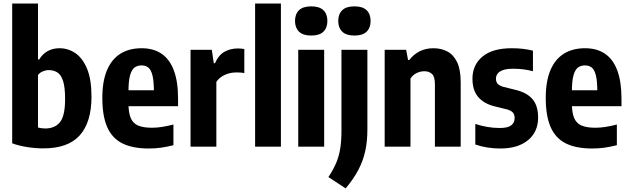

<svg xmlns="http://www.w3.org/2000/svg" viewBox="-20 -828 3550 1084"><path d="M223.9 9.7Q180.3 9.7 133.5 2.4Q86.8 -4.9 48.8 -18.8V-808H194.5V-492.5H201.7Q218.3 -521.3 247.4 -538.5Q276.6 -555.7 316 -555.7Q364.1 -555.7 405.2 -528.1Q446.3 -500.5 471.4 -440.3Q496.5 -380.1 496.5 -282.1Q496.5 -137.8 430.3 -63.9Q364.1 10.1 223.9 9.7ZM235.1 -102.6Q289.8 -102.6 318.7 -138.4Q347.5 -174.1 347.5 -269Q347.5 -335.9 336 -371.1Q324.5 -406.3 303.7 -419.2Q283 -432.2 255.1 -432.2Q238.3 -432.2 221.7 -425.2Q205.2 -418.3 194.5 -404.7V-108Q203.1 -105.6 214.1 -104.1Q225 -102.6 235.1 -102.6Z M819.9 10.4Q728.6 10.4 670.7 -18.6Q612.7 -47.7 585.2 -110.6Q557.7 -173.5 557.7 -275.6Q557.7 -368.6 583.8 -431Q610 -493.4 659.6 -524.6Q709.3 -555.7 779.7 -555.7Q846.7 -555.7 892.4 -524.5Q938.2 -493.2 961.7 -430Q985.3 -366.8 985.3 -271.4V-228.3H663.9V-318.2H870.2L848.9 -309Q848.9 -369.3 840.9 -401.8Q833 -434.3 817.3 -446.6Q801.7 -458.8 779 -458.8Q755.8 -458.8 739.4 -446.6Q723 -434.3 714.1 -401.8Q705.3 -369.3 705.3 -309V-245.2Q705.3 -192.4 717.9 -162.2Q730.4 -132 759.4 -119.4Q788.4 -106.8 838.1 -106.8Q866.8 -106.8 896.7 -111.7Q926.6 -116.5 959.2 -125V-8.2Q921.2 1.4 888.2 5.9Q855.2 10.4 819.9 10.4Z M1055.8 0V-547H1175.7L1187.1 -471.2H1193.9Q1213.4 -516.4 1247.2 -535.5Q1281 -554.5 1322.6 -554.5Q1332.6 -554.5 1342.5 -553.5Q1352.5 -552.5 1359.4 -551.1V-415.3Q1348.4 -417.7 1336.3 -418.4Q1324.3 -419.1 1313.2 -419.1Q1290.6 -419.1 1269 -412.8Q1247.5 -406.4 1229.9 -394.3Q1212.2 -382.2 1201.5 -365.6V0Z M1420.3 0V-808H1566V0Z M1663.8 0V-547H1810.2V0ZM1737 -627.3Q1690.5 -627.3 1668.1 -649.4Q1645.6 -671.4 1645.6 -709.6Q1645.6 -748.3 1668.1 -770.2Q1690.5 -792.1 1737 -792.1Q1783.8 -792.1 1806.1 -770.2Q1828.4 -748.3 1828.4 -709.6Q1828.4 -671.4 1806.1 -649.4Q1783.8 -627.3 1737 -627.3Z M1931.4 235.6 1834.1 171.6Q1862 130 1878.1 91.5Q1894.2 52.9 1901 9.9Q1907.8 -33.1 1907.8 -87.9V-547H2054.2V-95Q2054.2 -30.7 2042.2 24.2Q2030.3 79.2 2003.4 130.7Q1976.5 182.2 1931.4 235.6ZM1981 -627.3Q1934.5 -627.3 1912.1 -649.4Q1889.6 -671.4 1889.6 -709.6Q1889.6 -748.3 1912.1 -770.2Q1934.5 -792.1 1981 -792.1Q2027.8 -792.1 2050.1 -770.2Q2072.4 -748.3 2072.4 -709.6Q2072.4 -671.4 2050.1 -649.4Q2027.8 -627.3 1981 -627.3Z M2151.8 0V-547H2273.1L2283.8 -489.2H2290.6Q2315.8 -521.9 2350.3 -538.8Q2384.8 -555.7 2427.4 -555.7Q2470.9 -555.7 2505.7 -537.4Q2540.5 -519 2560.8 -477Q2581 -435 2581 -364.1V0H2435.4V-353.3Q2435.4 -395.1 2418.9 -410.5Q2402.4 -425.8 2375.6 -425.8Q2362 -425.8 2347.5 -421.6Q2333 -417.4 2319.9 -408.4Q2306.8 -399.3 2297.5 -385V0Z M2805.3 10.4Q2767.5 10.4 2732.1 4.9Q2696.6 -0.6 2663.5 -12.1V-128.2Q2696.1 -117.4 2731 -111.4Q2765.9 -105.4 2802.4 -105.4Q2846.9 -105.4 2866.2 -120.3Q2885.5 -135.2 2885.5 -160.9Q2885.5 -182.6 2874.7 -193.6Q2863.9 -204.6 2842.2 -210.4L2772.4 -227.6Q2711.2 -242.9 2679.3 -280.9Q2647.4 -318.9 2647.4 -384Q2647.4 -461.3 2704 -508.5Q2760.5 -555.7 2869.4 -555.7Q2903.7 -555.7 2933.3 -552.1Q2962.9 -548.5 2988.9 -541.9V-425.8Q2961.5 -433.1 2934.7 -436.5Q2907.9 -439.9 2877.1 -439.9Q2840.2 -439.9 2819 -432Q2797.8 -424.1 2788.9 -411.4Q2780 -398.6 2780 -383.9Q2780 -364.7 2790.6 -354Q2801.3 -343.3 2823.1 -337.3L2893 -320.1Q2956.2 -304.3 2987.1 -267.4Q3018.1 -230.5 3018.1 -164.3Q3018.1 -83.2 2960.9 -36.4Q2903.8 10.4 2805.3 10.4Z M3323.4 10.4Q3232.1 10.4 3174.2 -18.6Q3116.2 -47.7 3088.7 -110.6Q3061.2 -173.5 3061.2 -275.6Q3061.2 -368.6 3087.3 -431Q3113.5 -493.4 3163.1 -524.6Q3212.8 -555.7 3283.2 -555.7Q3350.2 -555.7 3395.9 -524.5Q3441.7 -493.2 3465.2 -430Q3488.8 -366.8 3488.8 -271.4V-228.3H3167.4V-318.2H3373.7L3352.4 -309Q3352.4 -369.3 3344.4 -401.8Q3336.5 -434.3 3320.8 -446.6Q3305.2 -458.8 3282.5 -458.8Q3259.3 -458.8 3242.9 -446.6Q3226.5 -434.3 3217.6 -401.8Q3208.8 -369.3 3208.8 -309V-245.2Q3208.8 -192.4 3221.4 -162.2Q3233.9 -132 3262.9 -119.4Q3291.9 -106.8 3341.6 -106.8Q3370.3 -106.8 3400.2 -111.7Q3430.1 -116.5 3462.7 -125V-8.2Q3424.7 1.4 3391.7 5.9Q3358.7 10.4 3323.4 10.4Z"/></svg>

Font: Encode Sans Condensed Thin
Style: Regular
Weight: 100
Width: 3
Designer: Multiple Designers
Foundry: Impallari Type
Version: Version 3.002